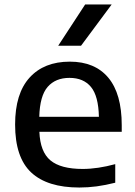

<svg xmlns="http://www.w3.org/2000/svg" viewBox="-20 -828 604 858"><path d="M334.5 10Q191.5 10 119.5 -57.2Q47.5 -124.5 47.5 -271.5Q47.5 -410 112.2 -481.2Q177 -552.5 292 -552.5Q404 -552.5 464 -480.8Q524 -409 524 -268.5V-239H156Q159.5 -149.5 205.5 -111.2Q251.5 -73 349.5 -73Q383 -73 419.8 -78.5Q456.5 -84 495 -94.5V-11.5Q451.5 -0.5 412.2 4.8Q373 10 334.5 10ZM290.5 -480Q228 -480 193 -439.8Q158 -399.5 155.5 -306H422Q420 -399 386.5 -439.5Q353 -480 290.5 -480ZM240 -623.5 360.5 -808H479L342 -623.5Z"/></svg>

Font: Encode Sans SemiExpanded SemiExpanded Medium
Style: Regular
Weight: 500
Width: 6
Designer: Multiple Designers
Foundry: Impallari Type
Version: Version 3.000; ttfautohint (v1.8.3) -l 8 -r 50 -G 200 -x 14 